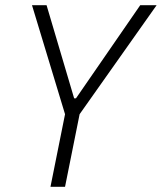

<svg xmlns="http://www.w3.org/2000/svg" viewBox="-20 -718 622 738"><path d="M174 0 230 -279 103 -698H159L265 -340H272L519 -698H582L286 -279L230 0Z"/></svg>

Font: IBM Plex Sans Condensed Light
Style: Italic
Weight: 300
Width: 3
Italic angle: -11°
Designer: Mike Abbink, Paul van der Laan, Pieter van Rosmalen
Foundry: Bold Monday
Version: Version 1.3